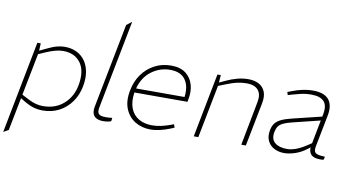

<svg xmlns="http://www.w3.org/2000/svg" viewBox="-90 -1000 2652 1448"><g transform="rotate(10 1236.0 -276.5)"><path d="M265 6Q228 6 194.5 -4Q161 -14 129 -33L81 -62L87 -89L147 -58Q180 -41 207 -34Q234 -27 261 -27Q357 -27 420.5 -83.5Q484 -140 500 -230Q520 -340 475 -401.5Q430 -463 341 -463Q313 -463 281.5 -454.5Q250 -446 217 -432L153 -404L154 -430L208 -456Q255 -479 287 -487.5Q319 -496 347 -496Q398 -496 438 -477Q478 -458 503.5 -422Q529 -386 537.5 -337Q546 -288 535 -228Q522 -159 484.5 -106Q447 -53 391 -23.5Q335 6 265 6ZM1 217 138 -490H164L161 -424L160 -417L40 195Z M789 -4Q773 2 758.5 4Q744 6 731 6Q698 6 677.5 -4.5Q657 -15 649.5 -36.5Q642 -58 648 -91L774 -738L815 -770L683 -91Q676 -55 689 -41Q702 -27 741 -27Q752 -27 764.5 -27.5Q777 -28 793 -30Z M1091 6Q1024 6 972.5 -25.5Q921 -57 897 -116Q873 -175 889 -257Q902 -327 939.5 -380.5Q977 -434 1034.5 -465Q1092 -496 1163 -496Q1234 -496 1275.5 -463.5Q1317 -431 1331.5 -379.5Q1346 -328 1334 -269L1330 -248H924Q913 -177 932 -127.5Q951 -78 994 -52.5Q1037 -27 1096 -27Q1130 -27 1163 -34Q1196 -41 1230 -53L1260 -64L1268 -39L1239 -27Q1205 -13 1165.5 -3.5Q1126 6 1091 6ZM931 -280H1302Q1313 -363 1277.5 -413Q1242 -463 1161 -463Q1083 -463 1019 -416Q955 -369 931 -280Z M1422 0 1517 -490H1543L1538 -424L1532 -429L1585 -454Q1628 -474 1670 -485Q1712 -496 1753 -496Q1802 -496 1835.5 -477.5Q1869 -459 1883 -423Q1897 -387 1886 -333L1821 0H1786L1851 -340Q1862 -399 1834.5 -431Q1807 -463 1747 -463Q1708 -463 1673.5 -455Q1639 -447 1594 -429L1536 -406L1457 0Z M2417 4Q2411 5 2404 5.5Q2397 6 2390 6Q2340 6 2319.5 -17.5Q2299 -41 2306 -80L2307 -88L2354 -331Q2368 -400 2339 -432Q2310 -464 2242 -464Q2198 -464 2160 -455Q2122 -446 2095 -438L2066 -429L2059 -452L2091 -464Q2126 -478 2167 -487Q2208 -496 2251 -496Q2291 -496 2320.5 -486Q2350 -476 2368.5 -455Q2387 -434 2392.5 -401.5Q2398 -369 2389 -325L2342 -85Q2335 -49 2350 -35.5Q2365 -22 2423 -20ZM2114 6Q2072 6 2038 -11.5Q2004 -29 1987.5 -63Q1971 -97 1980 -145Q1986 -177 2001.5 -198Q2017 -219 2047 -233.5Q2077 -248 2126 -260L2376 -321L2370 -290L2138 -233Q2092 -222 2067 -209.5Q2042 -197 2031 -180Q2020 -163 2015 -137Q2005 -82 2037.5 -55Q2070 -28 2131 -28Q2160 -28 2196 -40.5Q2232 -53 2270 -78L2335 -120L2333 -92L2281 -53Q2241 -23 2196 -8.5Q2151 6 2114 6Z"/></g></svg>

Font: REM Medium Thin
Style: Italic
Weight: 250
Italic angle: -11°
Version: Version 1.005;gftools[0.9.28]